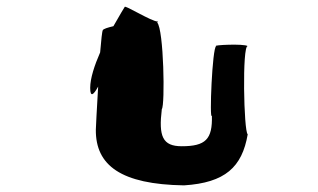

<svg xmlns="http://www.w3.org/2000/svg" viewBox="-20 -859 959 579"><path d="M252 -594C252 -563 263 -574 276 -598C272 -532 269 -472 269 -468C268 -360 345 -303 535 -300C659 -308 710 -355 727 -454C715 -462 710 -723 727 -720C715 -728 619 -723 632 -720C620 -717 611 -492 619 -510C621 -439 600 -418 528 -418C470 -418 458 -448 468 -530C478 -541 474 -771 454 -791C456 -793 457 -794 456 -794C437 -794 356 -845 356 -838C356 -838 341 -814 322 -780C305 -776 292 -772 290 -768C288 -765 285 -738 282 -701C265 -662 252 -623 252 -594Z"/></svg>

Font: Ampere
Style: SCUltExt
Weight: 400
Version: Version 1